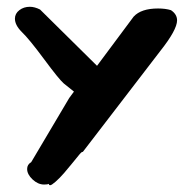

<svg xmlns="http://www.w3.org/2000/svg" viewBox="-20 -411 565 566"><path d="M24 -356Q24 -371 37 -381Q50 -391 68 -391Q82 -391 98 -383L266 -217L374 -362Q396 -386 446 -386Q468 -386 484 -381Q502 -369 502 -351Q502 -323 452 -260L224 37Q222 35 214 44.5Q206 54 194 69Q182 84 169 99Q156 114 144 124.5Q132 135 128 135Q124 135 124 131Q120 133 110 133Q92 133 76 118Q60 103 60 87Q60 74 72 67L184 -122L198 -141L168 -165Q154 -177 110 -236.5Q66 -296 44 -317Q24 -337 24 -356Z"/></svg>

Font: NaniFont Regular
Style: Regular
Weight: 400
Designer: Nanigashitei
Version: Version 1.036